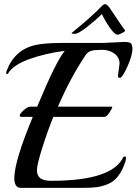

<svg xmlns="http://www.w3.org/2000/svg" viewBox="-20 -905 658 925"><path d="M471 -698 580 -703Q611 -703 614.5 -690.5Q618 -678 618 -672Q618 -637 593.5 -583.5Q569 -530 558.5 -530Q548 -530 548 -538L556 -598Q556 -629 531 -647Q506 -665 471 -665Q436 -665 419 -660Q402 -655 392 -639Q319 -530 259 -391H520L521 -390Q521 -383 507 -362.5Q493 -342 484 -342H237Q210 -276 184 -194Q158 -112 158 -85.5Q158 -59 174 -46.5Q190 -34 228 -34Q520 -34 574 -148Q576 -151 581.5 -151Q587 -151 587 -145Q587 -139 585 -129Q557 -42 502 -19Q473 -7 447.5 -3.5Q422 0 382 0H80Q49 0 49 -47Q49 -128 138 -342H83Q75 -342 75 -347Q75 -357 94 -374Q113 -391 125 -391H159Q251 -612 292 -660Q198 -648 120.5 -620Q43 -592 19 -551Q18 -548 14 -548Q10 -548 10 -553.5Q10 -559 11 -561Q49 -665 150 -688Q196 -698 273 -698ZM583 -758V-757Q583 -754 568.5 -746Q554 -738 546 -738Q532 -738 507.5 -774Q483 -810 471 -837Q438 -805 397.5 -773.5Q357 -742 341 -742Q325 -742 325 -745V-746Q421 -824 471 -876Q479 -885 487.5 -885Q496 -885 511.5 -862.5Q527 -840 549 -806.5Q571 -773 583 -758Z"/></svg>

Font: Playball
Style: Regular
Weight: 400
Designer: Robert E. Leuschke
Foundry: Robert E. Leuschke
Version: Version 1.001